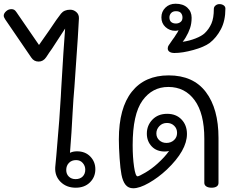

<svg xmlns="http://www.w3.org/2000/svg" viewBox="-99 -1004 1286 1029"><path d="M412 -97Q412 -55 383 -26.5Q354 2 307 2Q257 2 225.5 -29.5Q194 -61 197 -108L203 -172Q222 -388 227 -488Q229 -516 229 -527Q242 -750 250 -851L179 -742Q165 -723 149 -698Q133 -674 108 -674Q83 -674 69 -695L-71 -900Q-79 -912 -79 -920Q-79 -932 -66.5 -943.5Q-54 -955 -38 -955Q-29 -955 -23 -951.5Q-17 -948 -11 -939L110 -763L164 -840Q210 -909 228 -931Q245 -952 277 -952Q296 -952 310.5 -939Q325 -926 324 -905L318 -801Q300 -540 300 -540Q294 -473 290 -398Q285 -296 276 -185Q292 -193 314 -193Q358 -193 385 -165Q412 -137 412 -97ZM358 -95Q358 -115 344.5 -130.5Q331 -146 309 -146Q285 -146 270.5 -131Q256 -116 256 -93Q256 -71 270 -57.5Q284 -44 306 -44Q330 -44 344 -58Q358 -72 358 -95Z M1072 -265V-24Q1072 -11 1062 -4.5Q1052 2 1035 2Q1017 2 1006.5 -5Q996 -12 996 -24V-261Q996 -396 944 -467Q892 -538 803 -538Q717 -538 664.5 -465Q612 -392 612 -226Q612 -161 619.5 -110Q627 -59 638 -59Q646 -59 680 -79Q714 -99 745 -127Q785 -163 807 -195Q797 -192 784 -192Q740 -192 714 -219.5Q688 -247 688 -288Q688 -332 718 -363Q748 -394 797 -394Q845 -394 874 -363.5Q903 -333 903 -286Q903 -198 795 -95Q749 -52 699 -23.5Q649 5 615 5Q589 5 574 -13.5Q559 -32 552 -68Q546 -98 542 -156Q538 -214 538 -257Q538 -425 607.5 -512.5Q677 -600 805 -600Q937 -600 1004.5 -510.5Q1072 -421 1072 -265ZM793 -238Q817 -238 833.5 -253Q850 -268 850 -292Q850 -315 834.5 -330Q819 -345 796 -345Q771 -345 755 -328Q739 -311 739 -289Q739 -267 754.5 -252.5Q770 -238 793 -238Z M1109 -958Q1109 -893 1085 -847.5Q1061 -802 1025 -774Q995 -752 937 -736Q879 -720 836 -720Q819 -720 809.5 -726.5Q800 -733 800 -744Q800 -754 805 -761Q809 -768 827 -793Q831 -798 835.5 -804.5Q840 -811 844 -818Q853 -830 858 -842Q850 -839 840 -839Q810 -839 788 -859Q766 -879 766 -911Q766 -942 787.5 -963Q809 -984 842 -984Q882 -984 905 -963Q928 -942 928 -909Q928 -878 919.5 -853Q911 -828 896 -803Q889 -791 880 -780Q916 -785 949 -798Q982 -811 998 -826Q1021 -848 1034 -877.5Q1047 -907 1047 -956Q1047 -967 1056 -974.5Q1065 -982 1077 -982Q1090 -982 1099.5 -975.5Q1109 -969 1109 -958ZM844 -878Q858 -878 868.5 -886Q879 -894 879 -910Q879 -924 871 -934Q863 -944 844 -944Q827 -944 818 -934Q809 -924 809 -911Q809 -894 818.5 -886Q828 -878 844 -878Z"/></svg>

Font: Mali
Style: Regular
Weight: 400
Version: Version 1.000; ttfautohint (v1.6)